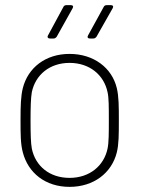

<svg xmlns="http://www.w3.org/2000/svg" viewBox="-20 -720 570 748"><path d="M174 -570H189C194 -570 198 -573 201 -577L263 -688C267 -695 264 -700 256 -700H239C234 -700 229 -698 227 -693L167 -582C163 -575 167 -570 174 -570ZM330 -570H344C349 -570 353 -573 356 -577L419 -688C423 -695 420 -700 412 -700H396C391 -700 386 -698 384 -693L323 -582C319 -575 322 -570 330 -570ZM251 8C345 8 415 -46 435 -126C443 -158 443 -196 443 -252C443 -304 443 -344 435 -377C416 -456 345 -510 251 -510C157 -510 89 -456 69 -377C61 -345 60 -308 60 -252C60 -199 60 -159 69 -126C90 -46 157 8 251 8ZM251 -27C173 -27 118 -73 104 -141C100 -162 99 -199 99 -251C99 -300 100 -339 104 -361C118 -428 173 -475 251 -475C329 -475 385 -428 399 -361C404 -340 404 -304 404 -251C404 -203 404 -164 399 -141C385 -74 329 -27 251 -27Z"/></svg>

Font: Barlow ExtraLight
Style: Regular
Weight: 275
Designer: Jeremy Tribby
Foundry: Tribby Type
Version: Version 1.422;hotconv 1.0.109;makeotfexe 2.5.65596